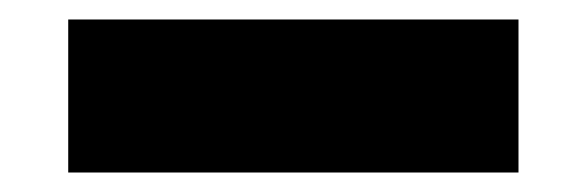

<svg xmlns="http://www.w3.org/2000/svg" viewBox="-20 -395 600 197"><path d="M50 -218H512V-375H50Z"/></svg>

Font: コーポレート・ロゴ ver3 Bold
Style: Regular
Weight: 700
Designer: [KANA_main] LOGOTYPE.JP [Source Han Sans] Ryoko NISHIZUKA 西塚涼子 (kana, bopomofo & ideographs); Paul D. Hunt (Latin, Greek
Version: Version 12.001;FEAKit 1.0